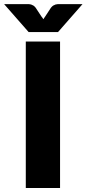

<svg xmlns="http://www.w3.org/2000/svg" viewBox="-58 -935 430 955"><path d="M240.7 -728.5V0H70.3V-728.5ZM240.7 -914.6H352.5L230.5 -775.4H84.5L-37.6 -914.6H74.7H85Q94.2 -913.1 96.7 -912.6Q104.5 -909.7 108.4 -907.2Q114.7 -902.8 119.1 -897L148.4 -852.5Q149.4 -851.1 151.4 -848.9Q153.3 -846.7 153.3 -846.2Q156.2 -841.3 157.7 -839.4Q159.2 -841.3 162.1 -846.2Q165 -850.1 166.5 -852.5L195.3 -896.5Q201.2 -903.8 206.5 -907.2Q210.4 -909.7 218.3 -912.6Q221.7 -913.6 230.5 -914.6Z"/></svg>

Font: Lato-ExtraBold
Style: Regular
Weight: 500
Designer: Lukasz Dziedzic with Adam Twardoch and Botio Nikoltchev
Foundry: tyPoland Lukasz Dziedzic
Version: ""